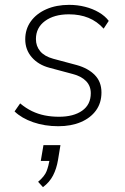

<svg xmlns="http://www.w3.org/2000/svg" viewBox="-20 -512 515 791"><path d="M220 8Q164 8 116.5 -8.5Q69 -25 40 -53L63 -86Q87 -66 112 -54Q137 -42 164.5 -36.5Q192 -31 223 -31Q283 -31 318.5 -56Q354 -81 354 -128Q354 -158 334.5 -178Q315 -198 280 -207L183 -233Q138 -245 111 -276Q84 -307 84 -350Q84 -392 107 -424Q130 -456 171 -474Q212 -492 265 -492Q299 -492 330.5 -484Q362 -476 387.5 -461Q413 -446 428 -426L407 -394Q380 -424 344.5 -438.5Q309 -453 264 -453Q203 -453 165.5 -425.5Q128 -398 128 -351Q128 -322 145.5 -301Q163 -280 199 -270L296 -244Q343 -231 370.5 -203Q398 -175 398 -131Q398 -88 375.5 -57Q353 -26 313 -9Q273 8 220 8ZM157 259 137 237Q164 214 172 193Q180 172 185 144L198 151H148L159 86H229L219 147Q213 183 198.5 211Q184 239 157 259Z"/></svg>

Font: Nunito Sans 12pt ExtraLight
Style: Italic
Weight: 200
Italic angle: -9°
Designer: Vernon Adams
Foundry: Vernon Adams
Version: Version 3.101;gftools[0.9.27]